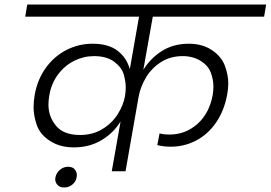

<svg xmlns="http://www.w3.org/2000/svg" viewBox="-20 -760 1201 852"><path d="M658 -686 616 -450Q648 -502 699 -534Q750 -566 818 -566Q878 -566 920.5 -537.5Q963 -509 978 -468Q993 -427 993 -390Q993 -366 988 -340Q975 -269 939 -216.5Q903 -164 850.5 -136.5Q798 -109 738 -109Q707 -109 678 -116L688 -168Q705 -163 733 -163Q803 -163 856 -210Q909 -257 924 -339Q927 -359 927 -377Q927 -406 915.5 -437.5Q904 -469 870 -490Q836 -511 791 -511Q736 -511 694.5 -484.5Q653 -458 628 -416.5Q603 -375 595 -330L537 0H476L515 -221Q484 -170 430.5 -138Q377 -106 308 -106Q246 -106 202 -134.5Q158 -163 143.5 -204.5Q129 -246 129 -284Q129 -310 134 -339Q146 -407 183 -458.5Q220 -510 274.5 -538Q329 -566 391 -566Q461 -566 501.5 -535Q542 -504 556 -453L597 -686H92L101 -740H1161L1152 -686ZM335 -161Q391 -161 434 -187Q477 -213 502.5 -253.5Q528 -294 535 -335V-336Q538 -355 538 -372Q538 -397 529.5 -428.5Q521 -460 487.5 -485.5Q454 -511 397 -511Q351 -511 309 -490Q267 -469 237.5 -429.5Q208 -390 199 -338Q195 -315 195 -295Q195 -243 228.5 -202Q262 -161 335 -161ZM320 27Q317 46 301 59Q285 72 265 72Q245 72 235 60.5Q225 49 225 35Q225 31 226 27Q230 7 246 -6.5Q262 -20 282 -20Q302 -20 311.5 -8.5Q321 3 321 17Q321 22 320 27Z"/></svg>

Font: Fz Poppins Light
Style: Italic
Weight: 300
Italic angle: -10°
Designer: Ninad Kale (Devanagari), Jonny Pinhorn (Latin)
Foundry: Indian Type Foundry
Version: Vit hóa bi Vntype.Com & FontZin.Com